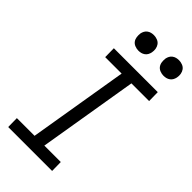

<svg xmlns="http://www.w3.org/2000/svg" viewBox="-289 -1014 1082 1082"><g transform="rotate(45 251.5 -473.5)"><path d="M376 0H26L25 -70H166L265 -665H134L133 -735H483L484 -665H343L244 -70H375ZM440 -823Q426 -823 412 -828.5Q398 -834 390 -845Q382 -856 380 -870.5Q378 -885 380 -900Q382 -910 387 -919.5Q392 -929 401 -935.5Q410 -942 420 -944.5Q430 -947 441 -947Q455 -947 469 -941.5Q483 -936 491 -925Q499 -914 501.5 -899.5Q504 -885 501 -870Q499 -860 494 -850.5Q489 -841 480 -834.5Q471 -828 461 -825.5Q451 -823 440 -823ZM240 -823Q226 -823 212 -828.5Q198 -834 190 -845Q182 -856 180 -870.5Q178 -885 180 -900Q182 -910 187 -919.5Q192 -929 201 -935.5Q210 -942 220 -944.5Q230 -947 241 -947Q255 -947 269 -941.5Q283 -936 291 -925Q299 -914 301.5 -899.5Q304 -885 301 -870Q299 -860 294 -850.5Q289 -841 280 -834.5Q271 -828 261 -825.5Q251 -823 240 -823Z"/></g></svg>

Font: Iosevka
Style: Italic
Weight: 400
Italic angle: -9°
Monospace: yes
Designer: Belleve Invis
Foundry: Belleve Invis
Version: Version 32.5.0; ttfautohint (v1.8.4)